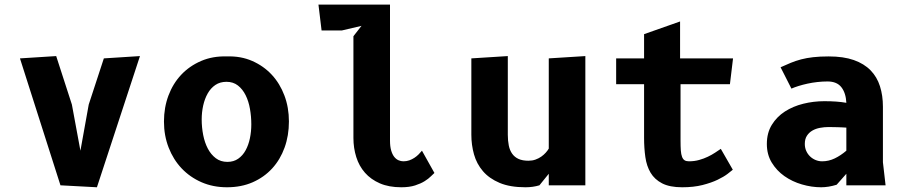

<svg xmlns="http://www.w3.org/2000/svg" viewBox="-20 -803 3940 832"><path d="M291.5 -350 328.5 -150 364.5 -350 430 -550 586.5 -560 400 8.5 242 0 66.5 -550 223.5 -560Z M963.5 8.5Q903.5 8.5 853.5 -13.2Q803.5 -35 767.2 -73.2Q731 -111.5 710.8 -163.5Q690.5 -215.5 690.5 -276.5Q690.5 -337 710 -389Q729.5 -441 765.2 -479Q801 -517 851.5 -538.8Q902 -560.5 963.5 -558.5Q1023.5 -560.5 1073 -538.8Q1122.5 -517 1157.8 -479Q1193 -441 1212.5 -389Q1232 -337 1232 -276.5Q1232 -215.5 1213.2 -163.5Q1194.5 -111.5 1159.5 -73.2Q1124.5 -35 1075 -13.2Q1025.5 8.5 963.5 8.5ZM1069 -264Q1069 -298 1063.2 -331Q1057.5 -364 1044.5 -390.2Q1031.5 -416.5 1011 -432.5Q990.5 -448.5 961.5 -448.5Q933.5 -448.5 913.2 -434.8Q893 -421 880 -398Q867 -375 860.5 -345.8Q854 -316.5 854 -285.5Q854 -251 860.5 -218Q867 -185 880.5 -159.2Q894 -133.5 915 -117.5Q936 -101.5 965.5 -101.5Q992.5 -101.5 1012.2 -115.2Q1032 -129 1044.5 -152Q1057 -175 1063 -204Q1069 -233 1069 -264Z M1546.5 -691 1461.5 -671H1373.5L1360 -783H1670V-194Q1670 -168.5 1675 -151.2Q1680 -134 1688.2 -123.5Q1696.5 -113 1707 -108.5Q1717.5 -104 1728 -104Q1742 -104 1753.8 -108.2Q1765.5 -112.5 1775.5 -119Q1785.5 -125.5 1793.8 -133.8Q1802 -142 1808.5 -150L1862.5 -53.5Q1857 -49 1847 -38.8Q1837 -28.5 1820.2 -18Q1803.5 -7.5 1778.8 0.5Q1754 8.5 1719 8.5Q1665 8.5 1626 -8.5Q1587 -25.5 1561.5 -54.5Q1536 -83.5 1523.8 -122.5Q1511.5 -161.5 1511.5 -205V-646Z M2358 -550 2516.5 -560V0H2358V-50L2317.5 0Q2289.5 8.5 2257 8.5Q2190 8.5 2145 -10.5Q2100 -29.5 2072.8 -61.2Q2045.5 -93 2034 -134Q2022.5 -175 2022.5 -219V-550L2180.5 -560V-219Q2180.5 -193 2184.8 -172.2Q2189 -151.5 2199.5 -136.8Q2210 -122 2227.2 -114.2Q2244.5 -106.5 2270 -106.5Q2286.5 -106.5 2300.5 -111.5Q2314.5 -116.5 2325.8 -124.5Q2337 -132.5 2345 -141.5Q2353 -150.5 2358 -159Z M2929 -194Q2929 -168.5 2930.2 -151.2Q2931.5 -134 2935.5 -123.5Q2939.5 -113 2946.5 -108.5Q2953.5 -104 2965.5 -104Q2989 -104 3009.5 -109.8Q3030 -115.5 3047.2 -123.8Q3064.5 -132 3078.8 -141.5Q3093 -151 3103.5 -158L3155.5 -67.5Q3149 -62 3132.8 -49.5Q3116.5 -37 3089.5 -24Q3062.5 -11 3024.2 -1.2Q2986 8.5 2936 8.5Q2882 8.5 2849.2 -8.5Q2816.5 -25.5 2799.2 -54.5Q2782 -83.5 2776.5 -122.5Q2771 -161.5 2771 -205V-438H2650V-550H2771V-655L2927 -710V-550H3156.5L3143 -438H2929Z M3817.5 0H3647.5V-50L3605.5 -2.5Q3588 3 3570.8 5.8Q3553.5 8.5 3538.5 8.5Q3497 8.5 3455 -3.8Q3413 -16 3379.2 -39.8Q3345.5 -63.5 3324.2 -98.5Q3303 -133.5 3303 -179Q3303 -227 3324.5 -262Q3346 -297 3381.2 -319.8Q3416.5 -342.5 3461 -353.5Q3505.5 -364.5 3552 -364.5Q3580.5 -364.5 3604 -362.8Q3627.5 -361 3647.5 -357.5Q3645.5 -400 3626 -425Q3606.5 -450 3566 -450Q3544 -450 3521.8 -447.5Q3499.5 -445 3479 -440.5Q3458.5 -436 3440.8 -430.5Q3423 -425 3409.5 -419L3362.5 -511.5Q3385.5 -522 3406.8 -530.8Q3428 -539.5 3451.8 -545.8Q3475.5 -552 3504 -555.2Q3532.5 -558.5 3571 -558.5Q3635 -558.5 3679.8 -542.8Q3724.5 -527 3752.5 -498.2Q3780.5 -469.5 3793.2 -429.2Q3806 -389 3806 -340.5V-100ZM3647.5 -250Q3640 -250.5 3630 -251Q3620 -251.5 3609.5 -251.8Q3599 -252 3588.8 -252.2Q3578.5 -252.5 3571 -252.5Q3552 -252.5 3533.2 -249Q3514.5 -245.5 3500 -237Q3485.5 -228.5 3476.5 -214.5Q3467.5 -200.5 3467.5 -179.5Q3467.5 -162.5 3473.8 -148.8Q3480 -135 3490.5 -125Q3501 -115 3514.5 -109.5Q3528 -104 3542.5 -104Q3571 -104 3597 -116.5Q3623 -129 3647.5 -150Z"/></svg>

Font: B612 Mono
Style: Bold
Weight: 700
Version: Version 1.005